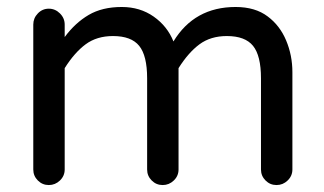

<svg xmlns="http://www.w3.org/2000/svg" viewBox="-20 -529 936 555"><path d="M825.2 -320.3V-39.1Q825.2 -20.5 811.5 -7.3Q797.9 5.9 779.3 5.9Q760.7 5.9 747.6 -7.3Q734.4 -20.5 734.4 -39.1V-302.7Q734.4 -368.2 711.4 -396.5Q688.5 -424.8 635.7 -424.8Q588.9 -424.8 556.6 -400.9Q524.4 -377 496.1 -332V-39.1Q496.1 -20.5 482.4 -7.3Q468.8 5.9 450.2 5.9Q431.6 5.9 418.5 -7.3Q405.3 -20.5 405.3 -39.1V-302.7Q405.3 -368.2 382.3 -396.5Q359.4 -424.8 306.6 -424.8Q259.8 -424.8 227.5 -400.9Q195.3 -377 167 -332V-39.1Q167 -20.5 153.3 -7.3Q139.6 5.9 121.1 5.9Q102.5 5.9 89.4 -7.3Q76.2 -20.5 76.2 -39.1V-458Q76.2 -476.6 89.4 -490.2Q102.5 -503.9 121.1 -503.9Q139.6 -503.9 153.3 -490.2Q167 -476.6 167 -458V-421.9Q197.3 -462.9 236.3 -485.8Q275.4 -508.8 332 -508.8Q384.8 -508.8 424.3 -481Q463.9 -453.1 481.4 -409.2Q542 -508.8 661.1 -508.8Q717.8 -508.8 753.9 -481.4Q789.1 -455.1 807.1 -412.1Q825.2 -369.1 825.2 -320.3Z"/></svg>

Font: jf-openhuninn-1.1
Style: Regular
Weight: 400
Designer: [Kosugi Maru]
      Designed by Motoya company      

      [Varela Round]
      Joe Prince(Latin component); Avraham Co
Foundry: justfont CO.,LTD.
Version: 1.1